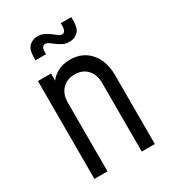

<svg xmlns="http://www.w3.org/2000/svg" viewBox="-178 -826 827 922"><g transform="rotate(-30 235.0 -365.0)"><path d="M71 0V-542.5H143.5V-469.8L131 -484.2Q149.8 -518.4 181.4 -536.6Q213.1 -554.8 254.9 -554.8Q323 -554.8 364.5 -507.9Q406 -461.1 406 -381.2V0H333.5V-381.2Q333.5 -427 307.8 -454.6Q282 -482.2 239.2 -482.2Q195.8 -482.2 169.6 -454.6Q143.5 -427 143.5 -381.2V0ZM297.6 -629.8Q277.2 -629.8 262.5 -637.2Q247.8 -644.8 236.2 -652.8Q222.4 -663.2 211.2 -671.5Q200.1 -679.8 189.8 -679.8Q179.8 -679.8 174.5 -671.4Q169.2 -663 169.2 -651.8V-634.8H111V-655Q111 -693.2 129.4 -711.5Q147.9 -729.8 175.8 -729.8Q196.6 -729.8 212.9 -721.6Q229.2 -713.4 240.5 -704.5Q253.1 -695.4 263.2 -687.2Q273.4 -679 284 -679Q295.5 -679 300.1 -688.5Q304.8 -698 304.8 -708.5V-728.5H363V-703.8Q363 -665.9 344.5 -647.8Q326 -629.8 297.6 -629.8Z"/></g></svg>

Font: Mohave Light
Style: Regular
Weight: 300
Designer: Gumpita Rahayu
Foundry: Tokotype
Version: Version 2.003